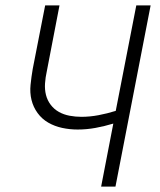

<svg xmlns="http://www.w3.org/2000/svg" viewBox="-20 -690 590 710"><path d="M354 0 399 -233Q366 -223 333 -217Q300 -211 267 -211Q238 -211 210 -217Q182 -223 158.5 -236.5Q135 -250 119 -272Q103 -294 96.5 -320.5Q90 -347 93 -376.5Q96 -406 101 -435L147 -670H200L153 -426Q148 -404 146.5 -381.5Q145 -359 150 -339Q155 -319 167.5 -302.5Q180 -286 198 -276Q216 -266 237.5 -262Q259 -258 281 -258Q312 -258 344 -264Q376 -270 408 -280L484 -670H537L407 0Z"/></svg>

Font: Lode Dark Term
Style: Italic
Weight: 400
Italic angle: -11°
Monospace: yes
Designer: Belleve Invis
Foundry: Belleve Invis
Version: Version 29.2.0